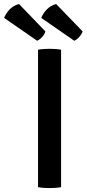

<svg xmlns="http://www.w3.org/2000/svg" viewBox="-98 -930 430 954"><path d="M91 -683Q104 -685.5 120 -686.5Q136 -687.5 148 -687.5Q161 -687.5 176.8 -686.5Q192.5 -685.5 205.5 -683V0Q192.5 2.5 176.8 3.5Q161 4.5 148 4.5Q136 4.5 120 3.5Q104 2.5 91 0ZM-3.5 -910 127.5 -774Q123.5 -759.5 111.8 -746.5Q100 -733.5 86.5 -727.5L-77.5 -841Q-68.5 -864 -49.8 -883.5Q-31 -903 -3.5 -910ZM181 -910 312.5 -774Q308 -760 296.2 -746.8Q284.5 -733.5 271 -727.5L107 -841Q116 -864 135 -883.5Q154 -903 181 -910Z"/></svg>

Font: Signika Negative Medium
Style: Regular
Weight: 500
Designer: Anna Giedry
Foundry: Anna Giedry
Version: Version 2.001